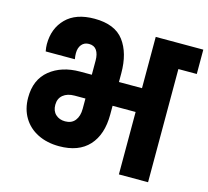

<svg xmlns="http://www.w3.org/2000/svg" viewBox="-107 -873 1083 998"><g transform="rotate(15 435.0 -374.5)"><path d="M870 -740V-609H771V0H614V-336H490V-289Q490 -181 435 -121Q380 -61 275 -61Q210 -61 160 -86Q110 -111 82.5 -157Q55 -203 55 -264Q55 -361 118.5 -412.5Q182 -464 281 -464H344V-540Q344 -575 330.5 -595Q317 -615 289 -615Q264 -615 249.5 -597.5Q235 -580 235 -551Q235 -536 238 -519H81Q77 -541 77 -557Q77 -642 130 -695.5Q183 -749 283 -749Q393 -749 441.5 -684.5Q490 -620 490 -511V-464H614V-740ZM344 -336H286Q247 -336 224 -317Q201 -298 201 -264Q201 -231 221 -212.5Q241 -194 272 -194Q307 -194 325.5 -217.5Q344 -241 344 -281Z"/></g></svg>

Font: Fz Poppins
Style: Bold
Weight: 700
Designer: Ninad Kale (Devanagari), Jonny Pinhorn (Latin)
Foundry: Indian Type Foundry
Version: Vit hóa bi Vntype.Com & FontZin.Com